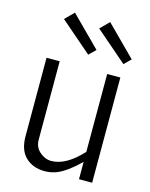

<svg xmlns="http://www.w3.org/2000/svg" viewBox="-115 -829 708 908"><g transform="rotate(15 239.0 -375.5)"><path d="M267.6 -713.4 310.1 -755.9 454.1 -611.8 421.9 -580.1ZM95.2 -713.4 137.7 -755.9 281.7 -611.8 249.5 -580.1ZM63 -131.3V-515.1H127.4V-131.3Q127.4 -94.7 153.6 -72Q179.7 -49.3 210 -49.3Q282.2 -49.3 359.9 -133.8V-515.1H424.3V0H359.9V-85Q290.5 -17.1 241.2 -2Q217.3 5.4 191.4 5.4Q135.3 5.4 99.1 -28.8Q63 -63 63 -131.3Z"/></g></svg>

Font: News Cycle
Style: Regular
Weight: 500
Version: Version 0.5.2